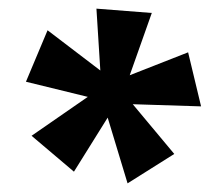

<svg xmlns="http://www.w3.org/2000/svg" viewBox="-20 -748 512 444"><path d="M275 -324 229 -476 151 -351 53 -434 183 -524 40 -559 90 -678 212 -585 203 -728 331 -718 280 -574 415 -627 445 -502 287 -507 383 -392Z"/></svg>

Font: Ysabeau ExtraBold
Style: Regular
Weight: 800
Designer: Christian Thalmann (Catharsis Fonts)
Version: Version 2.002